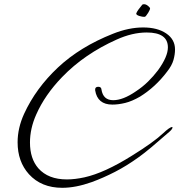

<svg xmlns="http://www.w3.org/2000/svg" viewBox="-20 -791 855 916"><path d="M277 105Q177 105 118 40Q64 -20 64 -112Q64 -180 95 -248Q151 -370 256.5 -469Q362 -568 519 -630Q594 -660 663 -660Q731 -660 773 -631.5Q815 -603 815 -555Q815 -531 807.5 -504.5Q800 -478 777 -449Q722 -376 648 -330Q610 -308 577.5 -300Q545 -292 516 -292Q445 -292 434 -360V-364Q434 -377 449 -377Q463 -377 464 -364Q472 -313 520 -313Q567 -313 628 -355Q660 -376 686 -401.5Q712 -427 734 -456Q781 -521 781 -565Q781 -636 680 -636Q611 -636 536 -602Q460 -568 395 -523.5Q330 -479 276 -423Q194 -338 153 -245Q123 -178 123 -111Q123 -34 163 12Q210 65 299 65Q318 65 339 62.5Q360 60 383 55Q478 34 609 -48Q711 -111 758 -155Q790 -185 801 -185Q803 -185 803 -183Q803 -176 790 -164Q741 -121 704 -90Q667 -59 643 -42Q585 0 528.5 29Q472 58 417 78Q341 105 277 105ZM671 -711Q659 -710 644 -715Q629 -720 630 -727Q633 -735 641 -746Q655 -763 657.5 -767Q660 -771 667 -771Q681 -771 695 -754Q695 -753 695.5 -752.5Q696 -752 696 -751Q696 -745 687 -730Q675 -711 671 -711Z"/></svg>

Font: Ephesis
Style: Regular
Weight: 400
Designer: Robert E. Leuschke
Foundry: Robert E. Leuschke
Version: Version 1.010; ttfautohint (v1.8.3)